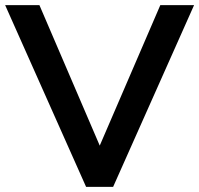

<svg xmlns="http://www.w3.org/2000/svg" viewBox="-29 -725 773 745"><path d="M593 -705H724L410 0H305L-9 -705H124L358 -160Z"/></svg>

Font: wassup Sans
Style: Bold
Weight: 700
Version: Version 2.001